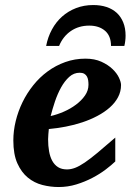

<svg xmlns="http://www.w3.org/2000/svg" viewBox="-20 -734 521 766"><path d="M333 -396Q333 -404.8 331.8 -413.3Q330.6 -421.9 326.9 -428.7Q323.2 -435.5 316.2 -439.7Q309.1 -443.8 297.9 -443.8Q274.4 -443.8 256.1 -427.2Q237.8 -410.6 223.6 -385Q209.5 -359.4 199.2 -328.9Q189 -298.3 182.1 -271Q208 -276.9 234.9 -288.6Q261.7 -300.3 283.4 -316.7Q305.2 -333 319.1 -353Q333 -373 333 -396ZM462.9 -395Q462.9 -368.7 450.9 -346.2Q439 -323.7 418 -305.2Q397 -286.6 368.9 -271.7Q340.8 -256.8 308.8 -246.1Q276.9 -235.4 242.4 -228.8Q208 -222.2 174.8 -219.2Q173.8 -210 172.9 -198.2Q171.9 -186.5 171.9 -178.2Q171.9 -152.3 175.8 -130.4Q179.7 -108.4 188.5 -92.3Q197.3 -76.2 211.7 -67.1Q226.1 -58.1 247.1 -58.1Q263.2 -58.1 279.8 -64.5Q296.4 -70.8 318.4 -85.7Q340.3 -100.6 369.6 -125Q398.9 -149.4 439.9 -185.1V-89.8Q425.3 -75.7 401.9 -57.9Q378.4 -40 348.6 -24.4Q318.8 -8.8 284.7 1.7Q250.5 12.2 213.9 12.2Q181.2 12.2 148.9 3.9Q116.7 -4.4 91.1 -25.4Q65.4 -46.4 49.3 -82.3Q33.2 -118.2 33.2 -173.8Q33.2 -211.9 42.7 -251Q52.2 -290 69.8 -326.2Q87.4 -362.3 112.8 -394Q138.2 -425.8 170.2 -449.2Q202.1 -472.7 240.2 -486.3Q278.3 -500 320.8 -500Q357.4 -500 384.3 -487.8Q411.1 -475.6 428.7 -458.7Q446.3 -441.9 454.6 -424.1Q462.9 -406.2 462.9 -395ZM481 -591.8Q481 -581.5 479.7 -571Q478.5 -560.5 476.1 -550.8H422.9Q422.9 -590.8 398.9 -611.3Q375 -631.8 335.9 -631.8Q294.4 -631.8 262.9 -610.4Q231.4 -588.9 215.8 -550.8H164.1Q170.9 -586.4 187.3 -616.5Q203.6 -646.5 227.8 -668Q252 -689.5 283.4 -701.7Q314.9 -713.9 352.1 -713.9Q381.3 -713.9 405 -706.1Q428.7 -698.2 445.6 -682.9Q462.4 -667.5 471.7 -644.5Q481 -621.6 481 -591.8Z"/></svg>

Font: Charis SIL
Style: Bold Italic
Weight: 700
Italic angle: -11°
Foundry: SIL International
Version: Version 4.112